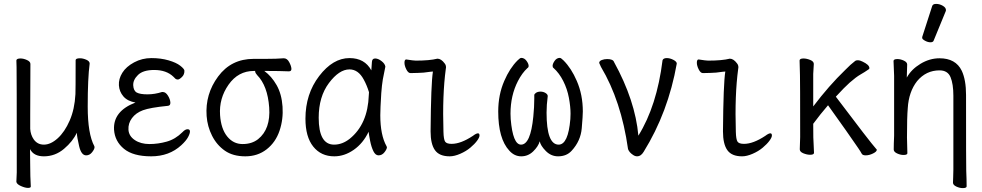

<svg xmlns="http://www.w3.org/2000/svg" viewBox="-20 -784 5040 985"><path d="M138 173Q138 180 123.5 180Q109 180 87.5 170.5Q66 161 64 149V147Q67 98 66 60Q66 -405 65 -440L64 -474Q65 -484 85 -484Q101 -484 118.5 -476Q136 -468 136 -456Q135 -388 135 -193V-123Q137 -92 153 -69Q172 -42 205 -42Q240 -42 276 -74.5Q312 -107 337.5 -165.5Q363 -224 367 -301Q368 -318 368 -475Q368 -485 390 -485Q406 -485 423 -477.5Q440 -470 440 -458Q430 -383 430 -237Q430 -97 464 -34L465 -29Q465 -19 452.5 -3Q440 13 422 13Q397 13 386 -34Q375 -81 374 -103Q354 -59 308.5 -20.5Q263 18 205 18Q153 18 134 -19L135 68Q135 119 138 173Z M910 -39Q848 18 755.5 18Q663 18 616 -20.5Q569 -59 565 -119Q560 -214 675 -258Q634 -265 613 -289.5Q592 -314 590 -346.5Q588 -379 607.5 -410.5Q627 -442 668 -464Q709 -486 757 -486Q805 -486 844.5 -474.5Q884 -463 904.5 -447Q925 -431 926 -422Q927 -402 913.5 -389Q900 -376 892.5 -376Q885 -376 880 -380L870 -390Q834 -425 771 -425Q714 -425 688 -399.5Q662 -374 663.5 -346Q665 -318 682 -309Q699 -300 736.5 -300Q774 -300 811 -312H815Q830 -312 841.5 -293.5Q853 -275 854 -258.5Q855 -242 841 -241Q750 -232 713.5 -218.5Q677 -205 657 -178Q637 -151 639 -118.5Q641 -86 671.5 -65.5Q702 -45 746.5 -45Q791 -45 835.5 -57.5Q880 -70 916 -106Q930 -121 942 -121Q954 -121 954.5 -110.5Q955 -100 945 -81Q935 -62 910 -39Z M1040 -189Q1032 -301 1099 -391.5Q1166 -482 1281 -482H1343Q1400 -482 1435 -485H1436Q1453 -485 1463.5 -465.5Q1474 -446 1475 -432Q1476 -418 1462 -418Q1414 -420 1351 -420H1336Q1373 -393 1399 -347.5Q1425 -302 1429.5 -237Q1434 -172 1414 -113Q1394 -54 1348 -18Q1302 18 1238.5 18Q1175 18 1133.5 -11Q1092 -40 1068 -87.5Q1044 -135 1040 -189ZM1304 -70Q1369 -122 1361 -233Q1353 -344 1299 -399Q1290 -409 1289 -417V-420H1282Q1202 -420 1152.5 -349.5Q1103 -279 1109 -193Q1114 -123 1145.5 -84Q1177 -45 1224.5 -45Q1272 -45 1304 -70Z M1695 18Q1627 18 1587 -32Q1547 -82 1547 -175Q1547 -302 1617.5 -394Q1688 -486 1773 -486Q1851 -486 1885 -423Q1887 -445 1888 -466Q1889 -484 1904.5 -484Q1920 -484 1937.5 -470.5Q1955 -457 1957 -442Q1952 -420 1944 -377Q1939 -347 1936 -306Q1931 -225 1931 -193Q1931 -91 1963 -34L1965 -29Q1965 -19 1952.5 -3Q1940 13 1922 13Q1906 13 1895.5 -8.5Q1885 -30 1879 -60.5Q1873 -91 1871 -108Q1843 -49 1795 -15.5Q1747 18 1695 18ZM1694 -42Q1736 -42 1774 -72Q1867 -147 1872 -296Q1872 -304 1873 -311Q1862 -347 1846 -376Q1818 -428 1773 -428Q1720 -428 1667.5 -358Q1615 -288 1615 -180Q1615 -42 1694 -42Z M2287 18Q2234 18 2211.5 -13.5Q2189 -45 2189 -110Q2191 -356 2201 -417L2189 -416Q2150 -410 2124.5 -410Q2099 -410 2086 -409Q2074 -409 2064.5 -428Q2055 -447 2055 -462Q2055 -479 2064 -479Q2102 -473 2113 -473Q2184 -473 2224 -483Q2243 -483 2261 -459Q2271 -447 2267 -430Q2249 -297 2255 -108Q2256 -69 2263.5 -57.5Q2271 -46 2297 -46Q2344 -46 2406 -87Q2423 -100 2432 -100Q2440 -100 2440 -89Q2440 -79 2427.5 -62Q2415 -45 2393 -26.5Q2371 -8 2341 5Q2311 18 2287 18Z M2843 18Q2807 18 2780 -9.5Q2753 -37 2749 -59Q2741 -32 2715 -7Q2689 18 2654 18Q2619 18 2593 -11Q2536 -72 2536 -212Q2536 -298 2567 -369Q2595 -434 2635 -474Q2648 -487 2654 -487Q2670 -487 2681 -472Q2692 -457 2692 -446Q2692 -438 2686 -435Q2658 -409 2637 -368Q2599 -294 2599 -201L2600 -173Q2611 -42 2653 -42Q2702 -42 2716 -186Q2721 -235 2721 -279V-296Q2721 -302 2730 -308Q2739 -314 2753 -314Q2767 -314 2778.5 -307Q2790 -300 2790 -291Q2784 -246 2784 -206Q2784 -42 2846 -42Q2895 -42 2906 -173L2907 -201Q2907 -237 2898.5 -282.5Q2890 -328 2869.5 -368.5Q2849 -409 2820 -435Q2815 -438 2815 -446Q2815 -457 2825.5 -472Q2836 -487 2852 -487Q2858 -487 2871 -474Q2911 -434 2939 -369Q2970 -298 2970 -212Q2970 -191 2964.5 -126Q2959 -61 2913 -11Q2887 18 2843 18Z M3249 18Q3238 18 3228 11Q3208 -2 3202 -19Q3167 -267 3063 -441L3054 -461Q3054 -471 3067 -476Q3080 -481 3095 -481Q3125 -481 3130 -466Q3239 -268 3255 -88Q3350 -241 3379 -475Q3383 -486 3401 -486Q3417 -486 3434.5 -477Q3452 -468 3452 -458Q3408 -208 3282 -5Q3268 18 3249 18Z M3787 18Q3734 18 3711.5 -13.5Q3689 -45 3689 -110Q3691 -356 3701 -417L3689 -416Q3650 -410 3624.5 -410Q3599 -410 3586 -409Q3574 -409 3564.5 -428Q3555 -447 3555 -462Q3555 -479 3564 -479Q3602 -473 3613 -473Q3684 -473 3724 -483Q3743 -483 3761 -459Q3771 -447 3767 -430Q3749 -297 3755 -108Q3756 -69 3763.5 -57.5Q3771 -46 3797 -46Q3844 -46 3906 -87Q3923 -100 3932 -100Q3940 -100 3940 -89Q3940 -79 3927.5 -62Q3915 -45 3893 -26.5Q3871 -8 3841 5Q3811 18 3787 18Z M4421 13Q4405 13 4400.5 4Q4396 -5 4383 -24L4365 -50Q4341 -86 4228 -244Q4189 -199 4152 -149Q4152 -60 4154 -46Q4156 -17 4156 0Q4156 10 4136 10Q4120 10 4101.5 2.5Q4083 -5 4083 -18L4085 -81Q4085 -378 4084 -398Q4082 -454 4082 -474Q4083 -484 4102 -484Q4118 -484 4136.5 -476.5Q4155 -469 4155 -456Q4155 -446 4152 -405Q4152 -309 4152 -238Q4233 -345 4315 -424Q4344 -454 4368 -472Q4373 -475 4382 -475Q4391 -475 4405 -468Q4439 -452 4440 -436Q4441 -431 4436 -428Q4416 -414 4394 -401.5Q4372 -389 4339 -360Q4313 -337 4268 -288Q4443 -56 4475 -20Q4478 -19 4478 -15Q4478 -6 4458.5 3.5Q4439 13 4421 13Z M4919 181Q4903 181 4886 173Q4869 165 4869 153Q4870 145 4870 125.5Q4870 106 4871 86V-293Q4871 -353 4856.5 -388Q4842 -423 4800 -423Q4731 -423 4685 -368Q4642 -313 4637 -229Q4633 -184 4633 -79Q4633 -56 4635 2Q4635 11 4615 11Q4599 11 4582 3Q4565 -5 4565 -17Q4565 -44 4567 -88V-395Q4564 -458 4564 -471Q4564 -481 4584 -481Q4600 -481 4617 -473Q4634 -465 4634 -453L4632 -386Q4655 -428 4702 -456.5Q4749 -485 4800 -485Q4883 -485 4914 -421Q4936 -374 4936 -297Q4936 71 4937 92Q4939 137 4939 172Q4939 181 4919 181ZM4770 -576Q4767 -567 4753.5 -567Q4740 -567 4725.5 -575Q4711 -583 4711 -589.5Q4711 -596 4712 -597L4762 -752Q4765 -764 4782.5 -764Q4800 -764 4816.5 -754.5Q4833 -745 4833 -732Q4833 -729 4832 -727Z"/></svg>

Font: LXGW WenKai Mono Lite
Style: Regular
Weight: 400
Monospace: yes
Designer: LXGW / Fontworks Inc.
Foundry: LXGW / Fontworks Inc.
Version: Version 1.520; June 14, 2025